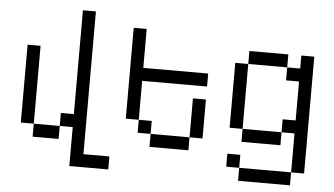

<svg xmlns="http://www.w3.org/2000/svg" viewBox="-51 -711 1603 921"><g transform="rotate(5 750.0 -250.0)"><path d="M375 62.5H500V125H312.5V-62.5H250V-125H312.5V-625H375ZM62.5 -437.5H125V-62.5H62.5ZM125 -62.5H250V0H125Z M625 -375H937.5V-312.5H625V-125H562.5V-562.5H625ZM625 -125H687.5V-62.5H625ZM687.5 -62.5H875V0H687.5ZM875 -250H937.5V-62.5H875Z M1312.5 -437.5H1125V-500H1312.5ZM1062.5 0H1125V62.5H1062.5ZM1062.5 -437.5H1125V-125H1062.5ZM1125 62.5H1375V125H1125ZM1125 -125H1312.5V-62.5H1125ZM1312.5 -187.5H1375V-375H1312.5V-437.5H1375V-500H1437.5V62.5H1375V-125H1312.5Z"/></g></svg>

Font: 寒蝉点阵体 16px
Style: Regular
Weight: 400
Designer: Designed by Warren2060
Foundry: ChillType
Version: Version 1.000